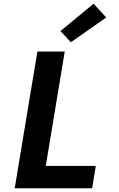

<svg xmlns="http://www.w3.org/2000/svg" viewBox="-20 -1012 640 1032"><path d="M59 0 181 -735H328L226 -120H495L475 0ZM361 -785 305 -845 483 -992 551 -918Z"/></svg>

Font: Iosevka SS04 Heavy Extended
Style: Italic
Weight: 900
Width: 7
Italic angle: -9°
Monospace: yes
Designer: Belleve Invis
Foundry: Belleve Invis
Version: Version 19.0.0; ttfautohint (v1.8.4)